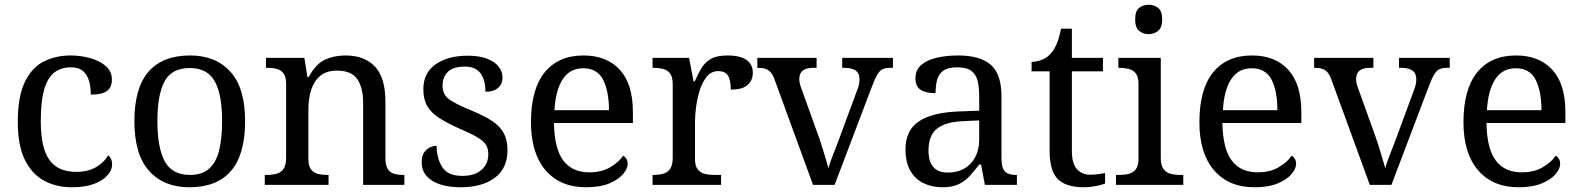

<svg xmlns="http://www.w3.org/2000/svg" viewBox="-20 -780 6674 810"><path d="M283 10Q217 10 165.5 -18Q114 -46 84.5 -106.5Q55 -167 55 -265Q55 -372 84.5 -433.5Q114 -495 164.5 -520.5Q215 -546 278 -546Q320 -546 360 -535Q400 -524 426 -501.5Q452 -479 452 -444Q452 -421 442 -407Q432 -393 412.5 -387Q393 -381 363 -381Q363 -413 355.5 -439Q348 -465 330 -480.5Q312 -496 278 -496Q240 -496 211.5 -476Q183 -456 167.5 -406Q152 -356 152 -266Q152 -195 167.5 -148Q183 -101 216 -78Q249 -55 303 -55Q350 -55 384.5 -74.5Q419 -94 436 -125Q444 -119 448.5 -109.5Q453 -100 453 -86Q453 -63 434 -41Q415 -19 377.5 -4.5Q340 10 283 10Z M779 10Q671 10 609 -59Q547 -128 547 -269Q547 -409 606.5 -477.5Q666 -546 782 -546Q890 -546 952 -477.5Q1014 -409 1014 -269Q1014 -128 954.5 -59Q895 10 779 10ZM781 -42Q831 -42 861 -67.5Q891 -93 904 -144Q917 -195 917 -269Q917 -381 886 -437Q855 -493 780 -493Q705 -493 674.5 -437Q644 -381 644 -269Q644 -157 675 -99.5Q706 -42 781 -42Z M1097 0V-42H1105Q1128 -42 1146.5 -47Q1165 -52 1176 -67.5Q1187 -83 1187 -114V-426Q1187 -456 1176 -470.5Q1165 -485 1147 -489.5Q1129 -494 1107 -494H1102V-536H1264L1277 -455H1282Q1313 -511 1351.5 -528.5Q1390 -546 1438 -546Q1517 -546 1561.5 -499.5Q1606 -453 1606 -350V-114Q1606 -83 1615.5 -67.5Q1625 -52 1642 -47Q1659 -42 1681 -42H1686V0H1512V-345Q1512 -410 1487.5 -446Q1463 -482 1402 -482Q1357 -482 1330.5 -459.5Q1304 -437 1292.5 -400Q1281 -363 1281 -320V-109Q1281 -80 1292 -65.5Q1303 -51 1321 -46.5Q1339 -42 1361 -42H1366V0Z M1924 10Q1874 10 1837 -2Q1800 -14 1779.5 -37.5Q1759 -61 1759 -96Q1759 -123 1770 -138Q1781 -153 1795.5 -159Q1810 -165 1822 -165Q1822 -113 1845.5 -75.5Q1869 -38 1930 -38Q1983 -38 2011.5 -63.5Q2040 -89 2040 -129Q2040 -154 2029.5 -170Q2019 -186 1992.5 -201.5Q1966 -217 1917 -238Q1866 -261 1832.5 -282.5Q1799 -304 1782.5 -332.5Q1766 -361 1766 -404Q1766 -472 1817.5 -508.5Q1869 -545 1954 -545Q2002 -545 2034.5 -532.5Q2067 -520 2083.5 -499Q2100 -478 2100 -453Q2100 -426 2081.5 -409.5Q2063 -393 2028 -393Q2028 -443 2007 -471Q1986 -499 1942 -499Q1891 -499 1869 -476.5Q1847 -454 1847 -419Q1847 -381 1875.5 -360.5Q1904 -340 1971 -313Q2024 -291 2057 -269Q2090 -247 2105.5 -218Q2121 -189 2121 -147Q2121 -69 2067 -29.5Q2013 10 1924 10Z M2452 10Q2343 10 2281.5 -62Q2220 -134 2220 -264Q2220 -404 2278 -475Q2336 -546 2442 -546Q2539 -546 2594.5 -486Q2650 -426 2650 -307V-261H2317Q2319 -152 2356.5 -102.5Q2394 -53 2466 -53Q2518 -53 2554.5 -74.5Q2591 -96 2609 -123Q2616 -120 2622 -111Q2628 -102 2628 -89Q2628 -69 2609 -46Q2590 -23 2551 -6.5Q2512 10 2452 10ZM2549 -315Q2549 -395 2524.5 -443.5Q2500 -492 2440 -492Q2385 -492 2354.5 -446.5Q2324 -401 2319 -315Z M2733 0V-42H2736Q2759 -42 2777.5 -47Q2796 -52 2807 -67.5Q2818 -83 2818 -114V-426Q2818 -456 2806.5 -470.5Q2795 -485 2776.5 -489.5Q2758 -494 2736 -494H2733V-536H2887L2906 -437H2911Q2924 -467 2939 -492Q2954 -517 2979 -531.5Q3004 -546 3048 -546Q3103 -546 3129.5 -527Q3156 -508 3156 -473Q3156 -442 3134.5 -422Q3113 -402 3063 -402Q3063 -443 3051 -461.5Q3039 -480 3010 -480Q2982 -480 2963 -458Q2944 -436 2933 -402Q2922 -368 2917 -331.5Q2912 -295 2912 -266V-109Q2912 -80 2923.5 -65.5Q2935 -51 2953.5 -46.5Q2972 -42 2994 -42H3022V0Z M3249 -441Q3242 -462 3232.5 -473.5Q3223 -485 3209.5 -489.5Q3196 -494 3175 -494V-536H3425V-494H3412Q3382 -494 3367 -482.5Q3352 -471 3352 -446Q3352 -438 3354 -429Q3356 -420 3360 -409L3428 -220Q3437 -196 3446 -167.5Q3455 -139 3462.5 -113.5Q3470 -88 3475 -70Q3480 -91 3496 -131Q3512 -171 3525 -207L3597 -402Q3602 -414 3604 -425.5Q3606 -437 3606 -445Q3606 -471 3589.5 -482.5Q3573 -494 3540 -494H3533V-536H3747V-494H3735Q3716 -494 3703.5 -488Q3691 -482 3681 -465Q3671 -448 3659 -416L3501 0H3410Z M3955 10Q3911 10 3875.5 -7.5Q3840 -25 3820 -60.5Q3800 -96 3800 -150Q3800 -230 3856.5 -268Q3913 -306 4028 -310L4111 -313V-373Q4111 -409 4105 -436.5Q4099 -464 4079 -480Q4059 -496 4018 -496Q3980 -496 3960 -482Q3940 -468 3933.5 -443.5Q3927 -419 3927 -387Q3885 -387 3863.5 -401.5Q3842 -416 3842 -450Q3842 -485 3866.5 -506Q3891 -527 3932 -536.5Q3973 -546 4022 -546Q4114 -546 4159.5 -507Q4205 -468 4205 -373V-114Q4205 -86 4211 -70.5Q4217 -55 4231 -48.5Q4245 -42 4267 -42H4270V0H4135L4119 -86H4111Q4090 -58 4070 -36.5Q4050 -15 4023.5 -2.5Q3997 10 3955 10ZM3978 -52Q4019 -52 4048.5 -69Q4078 -86 4094.5 -117.5Q4111 -149 4111 -191V-272L4047 -269Q3990 -267 3957.5 -252Q3925 -237 3911 -210.5Q3897 -184 3897 -145Q3897 -114 3906 -93.5Q3915 -73 3933 -62.5Q3951 -52 3978 -52Z M4553 10Q4477 10 4442.5 -24.5Q4408 -59 4408 -145V-479H4332V-519Q4350 -519 4372 -526.5Q4394 -534 4410 -551Q4427 -569 4438 -595Q4449 -621 4456 -659H4502V-536H4633V-479H4502V-142Q4502 -91 4523 -67Q4544 -43 4578 -43Q4596 -43 4611 -45Q4626 -47 4642 -50V-6Q4629 0 4603 5Q4577 10 4553 10Z M4688 0V-42H4701Q4723 -42 4741.5 -46.5Q4760 -51 4771.5 -65.5Q4783 -80 4783 -109V-426Q4783 -456 4771.5 -470.5Q4760 -485 4741.5 -489.5Q4723 -494 4701 -494H4698V-536H4877V-114Q4877 -83 4888 -67.5Q4899 -52 4918 -47Q4937 -42 4959 -42H4972V0ZM4826 -636Q4802 -636 4785.5 -650Q4769 -664 4769 -698Q4769 -733 4785.5 -746.5Q4802 -760 4826 -760Q4849 -760 4866 -746.5Q4883 -733 4883 -698Q4883 -664 4866 -650Q4849 -636 4826 -636Z M5272 10Q5163 10 5101.5 -62Q5040 -134 5040 -264Q5040 -404 5098 -475Q5156 -546 5262 -546Q5359 -546 5414.5 -486Q5470 -426 5470 -307V-261H5137Q5139 -152 5176.5 -102.5Q5214 -53 5286 -53Q5338 -53 5374.5 -74.5Q5411 -96 5429 -123Q5436 -120 5442 -111Q5448 -102 5448 -89Q5448 -69 5429 -46Q5410 -23 5371 -6.5Q5332 10 5272 10ZM5369 -315Q5369 -395 5344.5 -443.5Q5320 -492 5260 -492Q5205 -492 5174.5 -446.5Q5144 -401 5139 -315Z M5598 -441Q5591 -462 5581.5 -473.5Q5572 -485 5558.5 -489.5Q5545 -494 5524 -494V-536H5774V-494H5761Q5731 -494 5716 -482.5Q5701 -471 5701 -446Q5701 -438 5703 -429Q5705 -420 5709 -409L5777 -220Q5786 -196 5795 -167.5Q5804 -139 5811.5 -113.5Q5819 -88 5824 -70Q5829 -91 5845 -131Q5861 -171 5874 -207L5946 -402Q5951 -414 5953 -425.5Q5955 -437 5955 -445Q5955 -471 5938.5 -482.5Q5922 -494 5889 -494H5882V-536H6096V-494H6084Q6065 -494 6052.5 -488Q6040 -482 6030 -465Q6020 -448 6008 -416L5850 0H5759Z M6386 10Q6277 10 6215.5 -62Q6154 -134 6154 -264Q6154 -404 6212 -475Q6270 -546 6376 -546Q6473 -546 6528.5 -486Q6584 -426 6584 -307V-261H6251Q6253 -152 6290.5 -102.5Q6328 -53 6400 -53Q6452 -53 6488.5 -74.5Q6525 -96 6543 -123Q6550 -120 6556 -111Q6562 -102 6562 -89Q6562 -69 6543 -46Q6524 -23 6485 -6.5Q6446 10 6386 10ZM6483 -315Q6483 -395 6458.5 -443.5Q6434 -492 6374 -492Q6319 -492 6288.5 -446.5Q6258 -401 6253 -315Z"/></svg>

Font: Noto Serif Gurmukhi
Style: Regular
Weight: 400
Designer: Vaibhav Singh and the Monotype Design Team
Foundry: Monotype Imaging Inc.
Version: Version 2.003